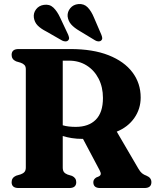

<svg xmlns="http://www.w3.org/2000/svg" viewBox="-20 -947 792 967"><path d="M688.5 -456Q688.5 -398.5 656.5 -352.8Q624.5 -307 568 -284L677 -97.5Q686 -82 695 -74.5Q704 -67 719 -61.5Q742.5 -51.5 742.5 -29.5Q742.5 0 707.5 0H484Q450 0 450 -29.5Q450 -43.5 464.5 -53L476.5 -58Q485.5 -62 487.2 -69Q489 -76 482 -89L398 -247.5H396Q366.5 -247.5 341.5 -251.5Q316.5 -255.5 296 -262V-103.5Q296 -88.5 301.8 -80.8Q307.5 -73 320 -68L343 -61Q364 -51 364 -29.5Q364 0 329 0H73.5Q38.5 0 38.5 -29.5Q38.5 -52 61 -62L84.5 -69Q97 -73.5 103.5 -81.2Q110 -89 110 -103.5V-598.5Q110 -612 103.5 -619.2Q97 -626.5 84.5 -631L61 -638Q38.5 -648 38.5 -670.5Q38.5 -700 73.5 -700H334.5Q448 -700 527 -668.8Q606 -637.5 647.2 -582.5Q688.5 -527.5 688.5 -456ZM296 -641.5V-316Q311 -311.5 327.2 -309.8Q343.5 -308 361.5 -308Q426.5 -308 462.5 -344.2Q498.5 -380.5 498.5 -453.5Q498.5 -508 476.8 -550.5Q455 -593 416.5 -617.2Q378 -641.5 327.5 -641.5ZM453.5 -858 490.5 -772Q494 -763.5 494.8 -756Q495.5 -748.5 489.5 -743Q484 -738 475.5 -738.5Q467 -739 459.5 -743.5L381 -791Q353.5 -807 338.5 -824Q323.5 -841 320.5 -865Q319 -887.5 334 -905.8Q349 -924 374.5 -926.5Q403 -929 421.5 -910Q440 -891 453.5 -858ZM283 -858 323 -773Q326.5 -764.5 327.8 -757.2Q329 -750 323.5 -744Q318.5 -738.5 310 -738.5Q301.5 -738.5 293.5 -742.5L214 -788Q185.5 -802.5 169.8 -818.5Q154 -834.5 150.5 -858.5Q147.5 -881.5 161.8 -900.2Q176 -919 201 -922.5Q229.5 -927 248.8 -908.8Q268 -890.5 283 -858Z"/></svg>

Font: Fraunces 72pt Soft
Style: Bold
Weight: 700
Version: Version 1.000;[b76b70a41]